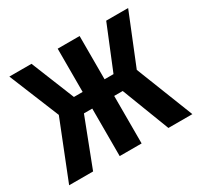

<svg xmlns="http://www.w3.org/2000/svg" viewBox="-119 -674 850 819"><g transform="rotate(-30 306.5 -264.5)"><path d="M499 -282 610 0H492L402 -234H360V0H252V-234H211L121 0H3L115 -282L14 -529H123L209 -316H252V-529H360V-316H404L491 -529H599Z"/></g></svg>

Font: Fira Sans Compressed Medium
Style: Regular
Weight: 500
Width: 1
Designer: bBox Type GmbH & Carrois Corporate GbR & Edenspiekermann AG
Foundry: bBox Type GmbH & Carrois Corporate GbR & Edenspiekermann AG
Version: Version 4.301